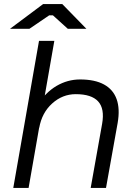

<svg xmlns="http://www.w3.org/2000/svg" viewBox="-20 -920 666 940"><path d="M171 -720H246L120 0H45ZM372 -531Q444 -531 489 -506.5Q534 -482 551 -434.5Q568 -387 556 -318L499 0H424L480 -314Q493 -388 460.5 -423.5Q428 -459 351 -459Q286 -459 235.5 -413.5Q185 -368 172 -294L157 -399Q203 -468 257 -499.5Q311 -531 372 -531ZM312 -779 239 -845H221L124 -779H29L191 -900H285L403 -779Z"/></svg>

Font: Fixel Italic Variable 20240409 Display Thin
Style: Italic
Weight: 100
Italic angle: -10°
Designer: AlfaBravo + MacPaw
Foundry: Kyrylo Tkachov, Marchela Mozhyna, Serhii Makarenko, Maria Weinstein, Zakhar Kryvoshyya
Version: Version 1.211;Glyphs 3.2 (3225)